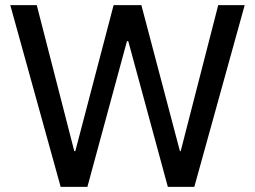

<svg xmlns="http://www.w3.org/2000/svg" viewBox="-20 -727 992 747"><path d="M20 -707H123L269 -139H273L422 -707H530L680 -139H683L829 -707H932L736 0H633L479 -567H474L320 0H216Z"/></svg>

Font: 42dot Sans Medium
Style: Regular
Weight: 500
Designer: 42dot
Version: Version 1.000